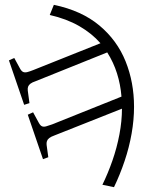

<svg xmlns="http://www.w3.org/2000/svg" viewBox="-20 -527 640 795"><path d="M452 248 404 238Q427 191 445.5 138Q464 85 474.5 29.5Q485 -26 485 -77L205 34Q191 39 184 44.5Q177 50 174.5 57Q172 64 173 73L180 124L158 132L95 -52L117 -62L141 -18Q147 -7 154 -4Q161 -1 171.5 -4Q182 -7 196 -12L483 -127Q479 -177 464.5 -223Q450 -269 424 -310L128 -191Q113 -186 106 -180.5Q99 -175 96.5 -168.5Q94 -162 95 -152L102 -100L80 -93L17 -277L39 -287L63 -243Q69 -232 76 -229Q83 -226 93 -228.5Q103 -231 118 -237L396 -348Q360 -389 308 -419Q256 -449 186 -465L203 -507Q318 -483 391.5 -421.5Q465 -360 500 -273Q535 -186 535 -85Q535 -31 525 26Q515 83 496 139.5Q477 196 452 248Z"/></svg>

Font: Literata 18pt ExtraLight
Style: Italic
Weight: 250
Italic angle: -2°
Designer: Latin by Veronika Burian and Jose Scaglione. Greek by Irene Vlachou. Cyrillic by Vera Evstafieva
Foundry: TypeTogether
Version: Version 3.103;gftools[0.9.29]